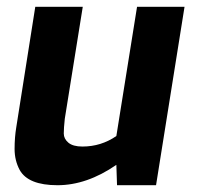

<svg xmlns="http://www.w3.org/2000/svg" viewBox="-20 -533 580 566"><path d="M323 -47Q236 13 149.5 13Q63 13 38 -32Q23 -60 23 -94Q23 -128 28 -158L84 -513H224L171 -183Q168 -155 168 -139.5Q168 -124 181.5 -112.5Q195 -101 223 -101Q278 -101 323 -132L384 -513H524L440 13H325Z"/></svg>

Font: Rambla
Style: Bold Italic
Weight: 700
Italic angle: -12°
Designer: Martin Sommaruga
Foundry: Martin Sommaruga
Version: Version 1.001